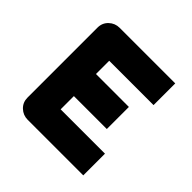

<svg xmlns="http://www.w3.org/2000/svg" viewBox="-137 -619 738 738"><g transform="rotate(45 231.5 -250.0)"><path d="M413 0H111Q86 0 68 -17Q50 -34 50 -60V-440Q50 -466 68 -483Q86 -500 111 -500H413V-382H172V-310H351V-190H172V-118H413Z"/></g></svg>

Font: Tschichold
Style: Bold
Weight: 700
Designer: Peter Wiegel
Foundry: Peter Wiegel
Version: Version 1.000; ttfautohint (v1.3)